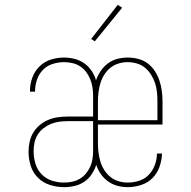

<svg xmlns="http://www.w3.org/2000/svg" viewBox="-20 -766 790 794"><path d="M245 8Q216 8 187 -1Q158 -10 137 -31Q116 -52 107 -80.5Q98 -109 98 -139Q98 -159 102.5 -179.5Q107 -200 117.5 -217.5Q128 -235 144 -248.5Q160 -262 179 -270Q198 -278 218.5 -281Q239 -284 260 -284H365V-369Q365 -387 362.5 -404Q360 -421 353.5 -437.5Q347 -454 336.5 -468Q326 -482 311.5 -491.5Q297 -501 279.5 -505Q262 -509 245 -509Q221 -509 197.5 -501.5Q174 -494 157.5 -477Q141 -460 133 -436.5Q125 -413 125 -389V-387H104V-390Q104 -418 113.5 -444.5Q123 -471 143 -491Q163 -511 190 -519.5Q217 -528 245 -528Q267 -528 288.5 -522.5Q310 -517 328 -504.5Q346 -492 358.5 -473.5Q371 -455 377 -434Q384 -454 396.5 -472.5Q409 -491 426.5 -504Q444 -517 465 -522.5Q486 -528 508 -528Q530 -528 551.5 -522.5Q573 -517 590.5 -504Q608 -491 620 -472.5Q632 -454 639 -433.5Q646 -413 649 -391.5Q652 -370 652 -348V-251H385V-172Q385 -153 387.5 -134Q390 -115 395.5 -97Q401 -79 411.5 -62.5Q422 -46 437 -34Q452 -22 470.5 -16.5Q489 -11 508 -11Q532 -11 555.5 -18.5Q579 -26 595.5 -43.5Q612 -61 620.5 -84Q629 -107 629 -131H650Q649 -103 639.5 -76Q630 -49 610.5 -29.5Q591 -10 563.5 -1Q536 8 508 8Q487 8 466 2.5Q445 -3 427.5 -15.5Q410 -28 397.5 -45.5Q385 -63 378 -84Q371 -63 358.5 -44.5Q346 -26 328 -14Q310 -2 288.5 3Q267 8 245 8ZM385 -269H631V-348Q631 -367 629 -386Q627 -405 621 -423Q615 -441 604.5 -457.5Q594 -474 579.5 -486Q565 -498 546 -503.5Q527 -509 508 -509Q489 -509 470.5 -503.5Q452 -498 437 -486Q422 -474 411.5 -457.5Q401 -441 395.5 -423Q390 -405 387.5 -386Q385 -367 385 -348ZM245 -11Q262 -11 278.5 -14.5Q295 -18 309.5 -26.5Q324 -35 335 -48Q346 -61 353 -76.5Q360 -92 362.5 -108.5Q365 -125 365 -142V-265H260Q242 -265 224 -262.5Q206 -260 189.5 -253Q173 -246 159 -235Q145 -224 135.5 -208.5Q126 -193 122.5 -175.5Q119 -158 119 -140Q119 -115 126.5 -89.5Q134 -64 152 -45.5Q170 -27 194.5 -19Q219 -11 245 -11ZM372 -595 357 -605 467 -746 485 -734Z"/></svg>

Font: Iosevka Etoile Thin
Style: Regular
Weight: 100
Designer: Belleve Invis
Foundry: Belleve Invis
Version: Version 22.1.2; ttfautohint (v1.8.4)